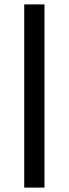

<svg xmlns="http://www.w3.org/2000/svg" viewBox="-20 -776 312 872"><path d="M90 76V-756H182V76Z"/></svg>

Font: Imprima
Style: Regular
Weight: 400
Designer: Eduardo Tunni
Foundry: Eduardo Tunni
Version: Version 1.002; ttfautohint (v1.8.4.7-5d5b);gftools[0.9.23]